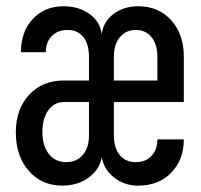

<svg xmlns="http://www.w3.org/2000/svg" viewBox="-20 -580 639 610"><path d="M177.7 9.8Q112.8 9.8 71.5 -37.1Q30.3 -84 30.3 -159.2Q30.3 -233.4 72.5 -278.8Q114.7 -324.2 181.6 -324.2H262.7V-398.9Q262.7 -439.9 244.6 -462.4Q226.6 -484.9 194.3 -484.9Q163.6 -484.9 144.5 -465.3Q125.5 -445.8 125.5 -414.1H46.4Q46.4 -479 84 -519.5Q121.6 -560.1 181.6 -560.1Q230.5 -560.1 264.4 -535.6Q298.3 -511.2 303.2 -471.2Q308.1 -511.2 340.6 -535.6Q373 -560.1 418.9 -560.1Q483.9 -560.1 523.9 -515.6Q564 -471.2 564 -399.9V-255.9H341.8V-149.9Q341.8 -109.9 360.4 -87.4Q378.9 -64.9 411.1 -64.9Q443.4 -64.9 461.7 -85Q480 -105 480 -137.2H564Q564 -72.3 523.9 -31.2Q483.9 9.8 418.9 9.8Q376 9.8 343.5 -15.1Q311 -40 303.2 -80.1Q295.9 -40 260.7 -15.1Q225.6 9.8 177.7 9.8ZM341.8 -324.2H480V-399.9Q480 -439 461.4 -461.9Q442.9 -484.9 411.1 -484.9Q380.4 -484.9 361.1 -461.9Q341.8 -439 341.8 -399.9ZM190.4 -64.9Q223.6 -64.9 243.2 -87.9Q262.7 -110.8 262.7 -149.9V-255.9H183.6Q152.8 -255.9 133.8 -230Q114.7 -204.1 114.7 -160.2Q114.7 -117.2 135 -91.1Q155.3 -64.9 190.4 -64.9Z"/></svg>

Font: UDEV Gothic 35
Style: Regular
Weight: 400
Version: v2.1.0; ttfautohint (v1.8.4.7-5d5b-dirty) -l 6 -r 45 -G 200 